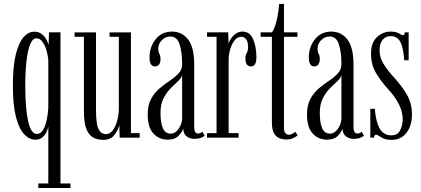

<svg xmlns="http://www.w3.org/2000/svg" viewBox="-20 -684 2092 954"><path d="M170.5 250V227.5H220V-55Q218.5 -43.5 211.2 -28.2Q204 -13 190.5 -1.5Q177 10 156 10Q126 10 100.5 -16.5Q75 -43 59.5 -102Q44 -161 44 -259Q44 -355.5 58.8 -414.5Q73.5 -473.5 97.5 -500Q121.5 -526.5 150 -526.5Q173 -526.5 187.8 -514.8Q202.5 -503 210.5 -487.5Q218.5 -472 221.5 -460.5L223.5 -523.5H280.5V227.5H330V250ZM163 -18.5Q182 -18.5 194 -38.5Q206 -58.5 212.2 -88.2Q218.5 -118 220 -147.5V-387Q218 -409 210.8 -433.8Q203.5 -458.5 191.2 -476Q179 -493.5 161 -493.5Q141.5 -493.5 129.2 -462.2Q117 -431 111.2 -377.2Q105.5 -323.5 105.5 -257Q105.5 -147.5 119.5 -83Q133.5 -18.5 163 -18.5Z M492 11Q465.5 11 443.8 -0.2Q422 -11.5 409.5 -42.2Q397 -73 397 -132V-501H350.5V-523H457V-136.5Q457 -66.5 469.8 -42Q482.5 -17.5 506 -17.5Q527 -17.5 541.2 -37.5Q555.5 -57.5 563 -87.2Q570.5 -117 570.5 -145.5V-501H524.5V-523H630.5V-22.5H674V0H574.5L573 -63Q567.5 -38.5 548.8 -13.8Q530 11 492 11Z M813 10Q771 10 742.5 -20.2Q714 -50.5 714 -115.5Q714 -162.5 731.2 -193.5Q748.5 -224.5 774 -245.8Q799.5 -267 825 -284Q850.5 -301 867.8 -319.8Q885 -338.5 885 -365Q885 -422.5 872.8 -462.5Q860.5 -502.5 826.5 -502.5Q801.5 -502.5 784 -484.2Q766.5 -466 766.5 -443Q766.5 -426 772 -416.5Q777.5 -407 777.5 -390.5Q777.5 -374.5 770.8 -364.2Q764 -354 750 -354Q723 -354 723 -398.5Q723 -451 753.5 -489Q784 -527 834.5 -527Q884.5 -527 914.8 -487.8Q945 -448.5 945 -362.5V-54.5Q945 -34.5 950.2 -27.5Q955.5 -20.5 964 -20.5Q971 -20.5 976.8 -23.5Q982.5 -26.5 985.5 -29.5L997 -10Q991.5 -4 978 1Q964.5 6 947 6Q923 6 907.2 -6.5Q891.5 -19 890.5 -44.5Q886 -29.5 867.8 -9.8Q849.5 10 813 10ZM828 -20Q845 -20 857.8 -32.8Q870.5 -45.5 877.8 -63Q885 -80.5 885 -95V-313Q883.5 -298.5 867.2 -283.2Q851 -268 830 -247.5Q809 -227 793.2 -197Q777.5 -167 777.5 -123.5Q777.5 -74 789.2 -47Q801 -20 828 -20Z M1008.5 0V-22.5H1056V-501H1008.5V-523.5H1114L1115.5 -467.5Q1116.5 -473 1124.8 -487.5Q1133 -502 1148.2 -514.5Q1163.5 -527 1185.5 -527Q1221 -527 1237.5 -489.5Q1254 -452 1254 -399.5Q1254 -354 1226.5 -354Q1199.5 -354 1199.5 -393Q1199.5 -409.5 1206 -420.5Q1212.5 -431.5 1212.5 -450.5Q1212.5 -477 1202.8 -489.2Q1193 -501.5 1179 -501.5Q1159.5 -501.5 1145.2 -483.2Q1131 -465 1123.5 -438.5Q1116 -412 1116 -387V-22.5H1165.5V0Z M1402.5 9Q1384.5 9 1368.2 2.5Q1352 -4 1341.5 -22Q1331 -40 1331 -75.5V-501H1275V-523.5H1331Q1339 -532 1346.5 -554.2Q1354 -576.5 1359.5 -605.8Q1365 -635 1367 -664.5H1391V-523.5H1458V-501H1391V-48Q1391 -28.5 1398.8 -21.5Q1406.5 -14.5 1415 -14.5Q1425.5 -14.5 1434 -19.8Q1442.5 -25 1446.5 -29.5L1459.5 -12Q1450.5 -3.5 1435.8 2.8Q1421 9 1402.5 9Z M1604.5 10Q1562.5 10 1534 -20.2Q1505.5 -50.5 1505.5 -115.5Q1505.5 -162.5 1522.8 -193.5Q1540 -224.5 1565.5 -245.8Q1591 -267 1616.5 -284Q1642 -301 1659.2 -319.8Q1676.5 -338.5 1676.5 -365Q1676.5 -422.5 1664.2 -462.5Q1652 -502.5 1618 -502.5Q1593 -502.5 1575.5 -484.2Q1558 -466 1558 -443Q1558 -426 1563.5 -416.5Q1569 -407 1569 -390.5Q1569 -374.5 1562.2 -364.2Q1555.5 -354 1541.5 -354Q1514.5 -354 1514.5 -398.5Q1514.5 -451 1545 -489Q1575.5 -527 1626 -527Q1676 -527 1706.2 -487.8Q1736.5 -448.5 1736.5 -362.5V-54.5Q1736.5 -34.5 1741.8 -27.5Q1747 -20.5 1755.5 -20.5Q1762.5 -20.5 1768.2 -23.5Q1774 -26.5 1777 -29.5L1788.5 -10Q1783 -4 1769.5 1Q1756 6 1738.5 6Q1714.5 6 1698.8 -6.5Q1683 -19 1682 -44.5Q1677.5 -29.5 1659.2 -9.8Q1641 10 1604.5 10ZM1619.5 -20Q1636.5 -20 1649.2 -32.8Q1662 -45.5 1669.2 -63Q1676.5 -80.5 1676.5 -95V-313Q1675 -298.5 1658.8 -283.2Q1642.5 -268 1621.5 -247.5Q1600.5 -227 1584.8 -197Q1569 -167 1569 -123.5Q1569 -74 1580.8 -47Q1592.5 -20 1619.5 -20Z M1925.5 11Q1901.5 11 1887 4.5Q1872.5 -2 1863.8 -8.2Q1855 -14.5 1848.5 -14.5Q1839 -14.5 1838.5 0H1820V-143.5H1842.5Q1846.5 -83 1865.5 -47.2Q1884.5 -11.5 1924.5 -11.5Q1956 -11.5 1968.5 -37.5Q1981 -63.5 1981 -91.5Q1981 -163 1907.5 -242Q1872 -281 1847.8 -322Q1823.5 -363 1823.5 -418.5Q1823.5 -472 1853 -499.5Q1882.5 -527 1920.5 -527Q1948.5 -527 1962.2 -518Q1976 -509 1983 -509Q1990 -509 1991 -523.5H2010.5V-384.5H1988.5Q1984.5 -447.5 1969 -476Q1953.5 -504.5 1921.5 -504.5Q1896 -504.5 1881 -486Q1866 -467.5 1866 -434.5Q1866 -399.5 1884.8 -368Q1903.5 -336.5 1937.5 -299.5Q1980.5 -252.5 2003.8 -210Q2027 -167.5 2027 -116.5Q2027 -60 2000 -24.5Q1973 11 1925.5 11Z"/></svg>

Font: Imbue 50pt Light
Style: Regular
Weight: 300
Designer: Tyler Finck
Foundry: Etcetera Type Company
Version: Version 1.102; ttfautohint (v1.8.3)